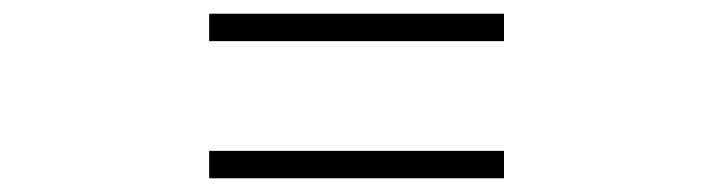

<svg xmlns="http://www.w3.org/2000/svg" viewBox="-20 -520 1040 280"><path d="M715 -500H285V-460H715ZM715 -300H285V-260H715Z"/></svg>

Font: Noto Serif CJK JP Medium
Style: Regular
Weight: 500
Designer: Ryoko NISHIZUKA 西塚涼子 (kana & ideographs); Frank Grießhammer (Latin, Greek & Cyrillic); Wenlong ZHANG 张文龙 (bopomofo); San
Foundry: Adobe Systems Incorporated
Version: Version 1.000;PS 1;hotconv 16.6.53;makeotf.lib2.5.65590